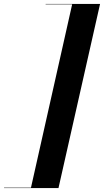

<svg xmlns="http://www.w3.org/2000/svg" viewBox="-116 -800 525 970"><path d="M179.5 150 389.5 -780H114.5V-778H248.5L40.5 148H-95.5V150Z"/></svg>

Font: Bodoni* 96pt
Style: Bold Italic
Weight: 700
Italic angle: -13°
Version: Version 2.3